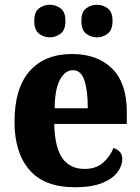

<svg xmlns="http://www.w3.org/2000/svg" viewBox="-20 -777 589 807"><path d="M294 10Q167 10 104 -62.5Q41 -135 41 -265Q41 -406 104.5 -478Q168 -550 283 -550Q390 -550 451.5 -488.5Q513 -427 513 -308V-256H208Q210 -158 242 -112.5Q274 -67 335 -67Q383 -67 412.5 -92.5Q442 -118 457 -155Q473 -150 483.5 -138.5Q494 -127 494 -108Q494 -81 474 -53.5Q454 -26 410 -8Q366 10 294 10ZM349 -322Q349 -398 334.5 -440Q320 -482 287 -482Q253 -482 231.5 -441Q210 -400 210 -322ZM388 -620Q362 -620 342 -635.5Q322 -651 322 -689Q322 -727 342 -742Q362 -757 388 -757Q412 -757 432.5 -742Q453 -727 453 -689Q453 -651 432.5 -635.5Q412 -620 388 -620ZM189 -620Q164 -620 144 -635.5Q124 -651 124 -689Q124 -727 144 -742Q164 -757 189 -757Q214 -757 234.5 -742Q255 -727 255 -689Q255 -651 234.5 -635.5Q214 -620 189 -620Z"/></svg>

Font: Noto Serif Khmer SemiCondensed ExtraBold
Style: Regular
Weight: 800
Width: 4
Designer: Danh Hong and the Monotype Design Team
Foundry: Monotype Imaging Inc.
Version: Version 2.004